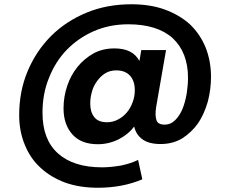

<svg xmlns="http://www.w3.org/2000/svg" viewBox="-20 -676 1091 909"><path d="M740.2 5.9Q685.1 5.9 654.8 -16.1Q624 -38.1 615.2 -77.1Q587.9 -40 541 -16.1Q494.1 6.8 442.9 6.8Q364.7 6.8 323.2 -39.1Q280.8 -85.9 280.8 -163.1Q280.8 -218.8 298.8 -271Q314.9 -319.8 348.1 -360.8Q378.9 -398.4 423.8 -423.8Q467.3 -446.8 522 -446.8Q608.9 -446.8 640.1 -387.2L648.9 -439H766.1L719.2 -168.9Q713.4 -130.4 720.2 -108.9Q726.1 -85.9 759.8 -85.9Q788.1 -85.9 809.1 -106.9Q831.5 -129.4 844.2 -161.1Q855.5 -188 863.8 -231.9Q870.1 -273.9 870.1 -307.1Q870.1 -427.2 797.9 -495.1Q724.6 -561 586.9 -561Q499.5 -561 424.8 -528.8Q350.6 -496.1 295.9 -439.9Q242.7 -385.3 211.9 -307.1Q181.2 -232.9 181.2 -142.1Q181.2 -15.6 253.9 49.8Q327.6 116.2 462.9 116.2Q502.9 116.2 551.8 107.9Q598.1 98.6 633.8 81.1L653.8 172.9Q560.1 212.9 442.9 212.9Q358.4 212.9 290 189Q220.2 163.1 172.9 119.1Q124.5 75.7 98.1 11.2Q70.8 -53.7 70.8 -130.9Q70.8 -243.7 110.8 -338.9Q150.9 -434.6 222.2 -505.9Q292 -575.7 390.1 -616.2Q485.8 -655.8 602.1 -655.8Q691.4 -655.8 759.8 -630.9Q829.6 -605.5 878.9 -561Q927.7 -514.2 953.1 -452.1Q979 -387.2 979 -312Q979 -253.9 963.9 -194.8Q946.3 -134.8 918 -92.8Q886.7 -48.8 842.8 -21Q798.3 5.9 740.2 5.9ZM407.2 -186Q407.2 -146 425.8 -122.1Q444.8 -97.2 486.8 -97.2Q514.6 -97.2 538.1 -109.9Q561 -121.1 580.1 -143.1Q597.7 -163.6 607.9 -191.9Q618.2 -218.8 618.2 -249Q618.2 -292 596.2 -316.9Q573.2 -342.8 530.8 -342.8Q502 -342.8 480 -330.1Q458.5 -317.4 440.9 -293.9Q422.4 -269 416 -244.1Q407.2 -215.3 407.2 -186Z"/></svg>

Font: PoppinsZ SemiBold
Style: Regular
Weight: 600
Designer: Ninad Kale (Devanagari), Jonny Pinhorn (Latin)
Foundry: Indian Type Foundry
Version: Version 3.002;FEAKit 1.0